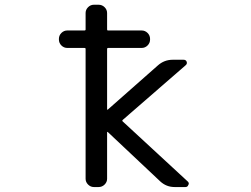

<svg xmlns="http://www.w3.org/2000/svg" viewBox="-20 -794 1040 794"><path d="M258.8 -595.7Q244.1 -595.7 233.9 -606Q223.6 -616.2 223.6 -630.9V-632.8Q223.6 -647.5 233.9 -657.7Q244.1 -668 258.8 -668H329.1Q334 -668 334 -671.9V-740.2Q334 -753.9 344.2 -764.2Q354.5 -774.4 368.2 -774.4H387.7Q402.3 -774.4 412.6 -764.2Q422.9 -753.9 422.9 -740.2V-671.9Q422.9 -668 426.8 -668H565.4Q580.1 -668 590.3 -657.7Q600.6 -647.5 600.6 -632.8V-630.9Q600.6 -616.2 590.3 -606Q580.1 -595.7 565.4 -595.7H426.8Q422.9 -595.7 422.9 -591.8V-341.8Q422.9 -340.8 423.8 -340.3Q424.8 -339.8 425.8 -340.8L632.8 -523.4Q659.2 -546.9 694.3 -546.9H739.3Q749 -546.9 752 -538.6Q754.9 -530.3 748 -524.4L487.3 -297.9Q484.4 -294.9 487.3 -292L755.9 -43.9Q760.7 -40 760.7 -34.2Q760.7 -32.2 758.8 -29.3Q755.9 -20.5 747.1 -20.5H702.1Q668 -20.5 642.6 -43.9L425.8 -248Q424.8 -249 423.8 -248.5Q422.9 -248 422.9 -246.1V-54.7Q422.9 -41 412.6 -30.8Q402.3 -20.5 387.7 -20.5H368.2Q354.5 -20.5 344.2 -30.8Q334 -41 334 -54.7V-591.8Q334 -595.7 329.1 -595.7Z"/></svg>

Font: Rounded-L Mgen+ 2m regular
Style: Regular
Weight: 400
Designer: [Source Han Sans]
Ryoko NISHIZUKA  (kana & ideographs); Paul D. Hunt (Latin, Greek & Cyrillic); Wenlong ZHANG  (bopomofo
Version: Version 1.059.20150602